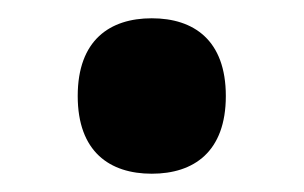

<svg xmlns="http://www.w3.org/2000/svg" viewBox="-20 -181 332 210"><path d="M146 9C192 9 227 -15 227 -76C227 -137 192 -161 146 -161C100 -161 65 -137 65 -76C65 -15 100 9 146 9Z"/></svg>

Font: Noto Serif Sinhala Condensed ExtraBold
Style: Regular
Weight: 800
Width: 3
Designer: Jelle Bosma - Monotype Design Team
Foundry: Monotype Imaging Inc.
Version: Version 2.007